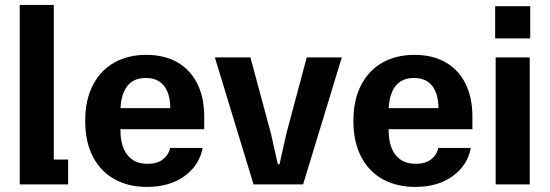

<svg xmlns="http://www.w3.org/2000/svg" viewBox="-20 -726 2164 756"><path d="M57.7 -706.5H191.8V-97.8H248.3V0H57.7Z M315.5 -250Q315.5 -333 346.1 -391.5Q376.6 -450 430.7 -480Q484.8 -510 555.8 -510Q626.6 -510 677.8 -481Q729 -452 756.6 -397.3Q784.1 -342.6 784.1 -266.5V-217.2H395.6V-300.2H650.4Q650.4 -355.9 626.1 -387.5Q601.9 -419 553.8 -419Q503.7 -419 479 -384.1Q454.3 -349.3 454.3 -286.9V-213.1Q454.3 -150.7 481.5 -115.9Q508.7 -81 561.2 -81Q599.1 -81 621.5 -98.5Q643.9 -115.9 649.9 -143.5H777.8Q765.1 -75.1 706.5 -32.6Q648 10 558.5 10Q486.4 10 431.7 -20Q376.9 -50 346.2 -108.5Q315.5 -167 315.5 -250Z M826 -500H966L1046.7 -200.7L1073.9 -79.3H1080.6L1107.8 -200.7L1187.8 -500H1325.9L1173.5 0H978.3Z M1371.5 -250Q1371.5 -333 1402.1 -391.5Q1432.6 -450 1486.7 -480Q1540.8 -510 1611.8 -510Q1682.6 -510 1733.8 -481Q1785 -452 1812.6 -397.3Q1840.1 -342.6 1840.1 -266.5V-217.2H1451.6V-300.2H1706.4Q1706.4 -355.9 1682.1 -387.5Q1657.9 -419 1609.8 -419Q1559.7 -419 1535 -384.1Q1510.3 -349.3 1510.3 -286.9V-213.1Q1510.3 -150.7 1537.5 -115.9Q1564.7 -81 1617.2 -81Q1655.1 -81 1677.5 -98.5Q1699.9 -115.9 1705.9 -143.5H1833.8Q1821.1 -75.1 1762.5 -32.6Q1704 10 1614.5 10Q1542.4 10 1487.7 -20Q1432.9 -50 1402.2 -108.5Q1371.5 -167 1371.5 -250Z M1931.7 -500H2065.8V0H1931.7ZM1929.7 -701.6V-574.7H2067.8V-701.6Z"/></svg>

Font: TASA Orbiter VF Text
Style: Regular
Weight: 400
Designer: Weizhong Zhang
Foundry: 本地遙控
Version: Version 1.001;Glyphs 3.2 (3192)